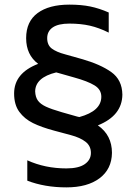

<svg xmlns="http://www.w3.org/2000/svg" viewBox="-20 -708 590 830"><path d="M403 -166Q464 -124 464 -47Q463 23 410.5 62.5Q358 102 267 102Q173 102 98 73V-15Q175 20 267 20Q320 20 346.5 1.5Q373 -17 373 -47Q373 -77 350 -95Q327 -113 286 -124L215 -143Q159 -158 122.5 -176Q86 -194 63.5 -224.5Q41 -255 41 -304Q41 -392 145 -432Q93 -471 93 -543Q93 -615 142.5 -651.5Q192 -688 280 -688Q331 -688 370 -680Q409 -672 450 -654V-567Q408 -588 368.5 -597Q329 -606 280 -606Q232 -606 208 -589.5Q184 -573 184 -543Q184 -513 204 -498Q224 -483 262 -473L333 -453Q414 -430 461 -396.5Q508 -363 509 -299Q508 -208 403 -166ZM418 -290Q418 -321 388.5 -339Q359 -357 301 -373L234 -392L223 -395Q133 -373 132 -313Q133 -288 144 -273Q155 -258 178.5 -247Q202 -236 247 -223L314 -204L323 -202Q418 -228 418 -290Z"/></svg>

Font: Biryani
Style: Regular
Weight: 400
Designer: Dan Reynolds and Mathieu Reguer
Foundry: Dan Reynolds and Mathieu Reguer
Version: Version 1.004; ttfautohint (v1.1) -l 5 -r 5 -G 72 -x 0 -D la